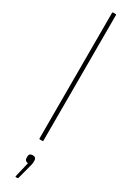

<svg xmlns="http://www.w3.org/2000/svg" viewBox="-241 -685 620 895"><g transform="rotate(30 69.0 -237.5)"><path d="M62 0Q59 0 59 -4V-679Q59 -683 62 -683H76Q80 -683 80 -679V-4Q80 0 76 0ZM53 208Q50 208 51 204L70 124Q62 123 57 118.5Q52 114 52 105V98Q52 88 57.5 84Q63 80 71 80Q80 80 85 84.5Q90 89 90 98V106Q90 112 89 117.5Q88 123 86 129L66 205Q65 208 63 208Z"/></g></svg>

Font: Sofia Sans Extra Condensed Thin
Style: Regular
Weight: 250
Version: Version 4.100